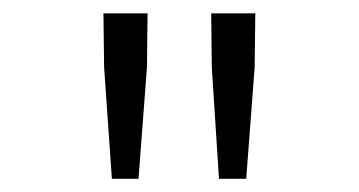

<svg xmlns="http://www.w3.org/2000/svg" viewBox="-20 -900 540 289"><path d="M135.7 -879.9H202.1L201.2 -798.8L188.5 -630.9H148.4L136.7 -798.8ZM297.9 -879.9H364.3L363.3 -798.8L350.6 -630.9H309.6L298.8 -798.8Z"/></svg>

Font: GenEi Gothic M Light
Style: Regular
Weight: 300
Designer: o_tamon (Modified); [Source Han Sans]
Ryoko NISHIZUKA  (kana & ideographs); Paul D. Hunt (Latin, Greek & Cyrillic); Wenl
Version: Version 1.1a;Original Version 1.004